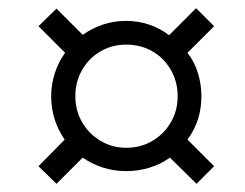

<svg xmlns="http://www.w3.org/2000/svg" viewBox="-20 -593 599 469"><path d="M118 -144 74 -187 138 -252Q122 -275 113.5 -301.5Q105 -328 105 -358Q105 -387 114 -414.5Q123 -442 139 -464L74 -529L118 -572L182 -508Q205 -524 231.5 -533Q258 -542 288 -542Q317 -542 344 -533Q371 -524 393 -507L459 -573L503 -529L438 -464Q455 -442 463.5 -414.5Q472 -387 472 -358Q472 -328 463.5 -301.5Q455 -275 438 -252L503 -187L460 -144L395 -208Q373 -192 345.5 -183.5Q318 -175 288 -175Q259 -175 232 -183.5Q205 -192 182 -208ZM288 -232Q324 -232 352.5 -249Q381 -266 397.5 -294.5Q414 -323 414 -358Q414 -393 397.5 -422Q381 -451 352.5 -467.5Q324 -484 288 -484Q254 -484 225.5 -467.5Q197 -451 180.5 -422Q164 -393 164 -358Q164 -323 180.5 -294.5Q197 -266 225.5 -249Q254 -232 288 -232Z"/></svg>

Font: ET Text
Style: Italic
Weight: 470
Italic angle: -12°
Designer: Monotype Design Team
Foundry: Monotype Imaging Inc.
Version: Version 2.009